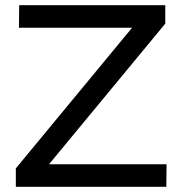

<svg xmlns="http://www.w3.org/2000/svg" viewBox="-20 -720 702 740"><path d="M54 -700H617V-629L169 -87H622L621 0H41V-71L489 -613H53Z"/></svg>

Font: Montserrat
Style: Regular
Weight: 400
Designer: Julieta Ulanovsky
Foundry: Julieta Ulanovsky
Version: Version 6.001